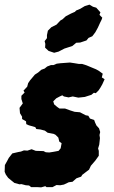

<svg xmlns="http://www.w3.org/2000/svg" viewBox="-38 -787 492 826"><path d="M24 0 9 -12 -3 -22 -13 -36 -18 -48 -17 -77 -8 -93 0 -108 15 -127 41 -133 52 -135 65 -140 80 -139 98 -145 116 -138 149 -137 159 -132 174 -131 193 -134 214 -138 223 -149 227 -171 217 -178 213 -195 201 -207 193 -211 167 -216 155 -225 136 -230 118 -232 114 -240 86 -248 75 -253 74 -265 57 -275V-285L48 -300L46 -323L60 -342L54 -361V-375L68 -389L63 -397L79 -414L83 -429L91 -441L107 -460L112 -466L126 -475L140 -487L154 -492L165 -501L181 -507H192L206 -513L222 -515L263 -518L283 -515L301 -512H315L334 -506L358 -496L375 -489L386 -483L404 -470L400 -454L412 -446L402 -424L394 -410L386 -398L374 -386L366 -388L355 -379L336 -373L327 -370L299 -367L275 -372L257 -368L237 -372L230 -377L219 -372L204 -364L191 -351L195 -338L208 -327L218 -320H242L264 -312L283 -306L306 -304L331 -291L342 -289L349 -277L367 -271L371 -260L377 -247L388 -235L393 -219L390 -206L392 -193L389 -165L384 -148L387 -138V-117L372 -96L353 -74L345 -57L337 -51L316 -35L311 -27L291 -20L274 -5L258 -3L237 7L221 10L205 9L188 18H162L157 14L139 19L121 18H96L87 11L73 10L54 5L46 6ZM195 -560 171 -568 156 -582 157 -598 154 -610 164 -623V-636L168 -655L183 -670L205 -681L222 -699L231 -704L245 -717L268 -729L284 -736L290 -742L307 -749L327 -761L347 -767L362 -758L376 -754L394 -734L390 -723L402 -711L399 -702L393 -690L383 -668L372 -648L359 -631L343 -624L334 -613L307 -604L290 -603L273 -589L239 -578L214 -565Z"/></svg>

Font: Winky Rough
Style: Bold Italic
Weight: 700
Italic angle: -8.97852°
Designer: Simon Atzbach
Foundry: typofactur
Version: Version 1.206; ttfautohint (v1.8.4.7-5d5b)